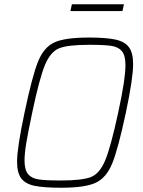

<svg xmlns="http://www.w3.org/2000/svg" viewBox="-20 -872 669 900"><path d="M60 -114Q60 -179 95 -344Q131 -515 158 -582.5Q185 -650 234.5 -673Q284 -696 396 -696Q478 -696 521.5 -686.5Q565 -677 584.5 -650.5Q604 -624 604 -572Q604 -505 570 -344Q534 -175 506.5 -107Q479 -39 429 -15.5Q379 8 267 8Q185 8 142 -1Q99 -10 79.5 -36Q60 -62 60 -114ZM534 -344Q552 -428 560 -480.5Q568 -533 568 -567Q568 -612 551.5 -632Q535 -652 502 -657Q469 -662 399 -662Q299 -662 258 -646Q217 -630 191 -568Q165 -506 131 -344Q111 -249 103 -200.5Q95 -152 95 -120Q95 -76 111.5 -56Q128 -36 161 -31Q194 -26 264 -26Q365 -26 406 -42Q447 -58 473 -120Q499 -182 534 -344ZM310 -820 317 -852H561L554 -820Z"/></svg>

Font: Saira Semi Condensed Thin
Style: Italic
Weight: 100
Width: 4
Italic angle: -12°
Designer: Hector Gatti with collaboration of the Omnibus-Type team
Foundry: Omnibus-Type
Version: Version 1.001; ttfautohint (v1.8)